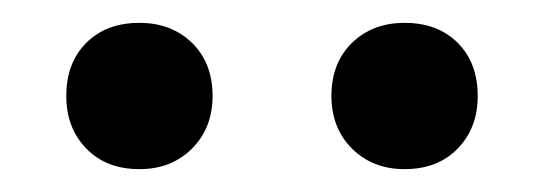

<svg xmlns="http://www.w3.org/2000/svg" viewBox="-20 -721 476 168"><path d="M38 -637Q38 -666 55.5 -683.5Q73 -701 102 -701Q130 -701 148 -683.5Q166 -666 166 -637Q166 -609 148 -591Q130 -573 102 -573Q73 -573 55.5 -591Q38 -609 38 -637ZM270 -637Q270 -666 288 -683.5Q306 -701 334 -701Q363 -701 380.5 -683.5Q398 -666 398 -637Q398 -609 380.5 -591Q363 -573 334 -573Q306 -573 288 -591Q270 -609 270 -637Z"/></svg>

Font: Bai Jamjuree SemiBold
Style: Regular
Weight: 600
Version: Version 1.000; ttfautohint (v1.6)